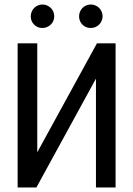

<svg xmlns="http://www.w3.org/2000/svg" viewBox="-20 -830 590 850"><path d="M145 -638.2H58.1V0H141.1L404.8 -481.9V0H491.7V-638.2H409.2L145 -155.8ZM168 -810.1C160.8 -810.1 154.1 -808.7 147.7 -805.9C141.4 -803.1 135.9 -799.5 131.3 -794.9C126.8 -790.4 123.1 -784.8 120.4 -778.3C117.6 -771.8 116.2 -765 116.2 -757.8C116.2 -743.2 121.2 -730.9 131.1 -720.9C141 -711 153.3 -706.1 168 -706.1C175.1 -706.1 181.9 -707.4 188.2 -710.2C194.6 -713 200.1 -716.6 204.8 -721.2C209.6 -725.7 213.3 -731.2 216.1 -737.5C218.8 -743.9 220.2 -750.7 220.2 -757.8C220.2 -765 218.8 -771.8 216.1 -778.3C213.3 -784.8 209.6 -790.4 204.8 -794.9C200.1 -799.5 194.6 -803.1 188.2 -805.9C181.9 -808.7 175.1 -810.1 168 -810.1ZM381.8 -810.1C374.7 -810.1 367.9 -808.7 361.6 -805.9C355.2 -803.1 349.8 -799.5 345.2 -794.9C340.7 -790.4 337 -784.8 334.2 -778.3C331.5 -771.8 330.1 -765 330.1 -757.8C330.1 -743.2 335 -730.9 345 -720.9C354.9 -711 367.2 -706.1 381.8 -706.1C389 -706.1 395.8 -707.4 402.3 -710.2C408.9 -713 414.4 -716.6 418.9 -721.2C423.5 -725.7 427.2 -731.2 429.9 -737.5C432.7 -743.9 434.1 -750.7 434.1 -757.8C434.1 -765 432.7 -771.8 429.9 -778.3C427.2 -784.8 423.5 -790.4 418.9 -794.9C414.4 -799.5 408.9 -803.1 402.3 -805.9C395.8 -808.7 389 -810.1 381.8 -810.1ZM0 -638.2Z"/></svg>

Font: CodeNewRoman Nerd Font Mono
Style: Regular
Weight: 400
Monospace: yes
Designer: Sam Radian
Foundry: Code New Roman
Version: Version 2.00 November 29, 2014;Nerd Fonts 3.2.1